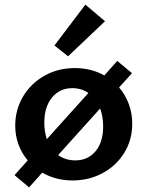

<svg xmlns="http://www.w3.org/2000/svg" viewBox="-20 -775 640 832"><path d="M275 -531 216 -578 350 -755 435 -683ZM553 -239Q553 -168 518 -112Q483 -56 424 -24.5Q365 7 294 7Q222 7 163 -27L106 37L43 -16L100 -80Q46 -145 46 -231Q46 -299 79.5 -356Q113 -413 172 -446.5Q231 -480 304 -480Q376 -480 432 -448L488 -511L552 -458L496 -396Q523 -365 538 -324.5Q553 -284 553 -239ZM183 -172 363 -372Q333 -393 293 -393Q239 -393 205.5 -352.5Q172 -312 172 -243Q172 -205 183 -172ZM427 -228Q427 -268 414 -305L232 -103Q264 -80 306 -80Q361 -80 394 -119.5Q427 -159 427 -228Z"/></svg>

Font: Ysabeau SC
Style: Bold
Weight: 700
Designer: Christian Thalmann (Catharsis Fonts)
Version: Version 0.003